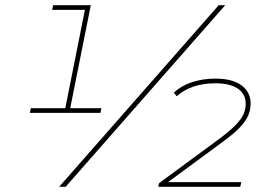

<svg xmlns="http://www.w3.org/2000/svg" viewBox="-20 -720 1060 740"><path d="M230 -295 309 -691 316 -682H181L185 -700H330L249 -295ZM95 -285 99 -303H371L367 -285ZM208 0 823 -700H848L233 0ZM590 0 593 -14 824 -184Q867 -216 889 -239Q911 -262 919 -281Q927 -300 927 -320Q927 -358 896.5 -378.5Q866 -399 810 -399Q764 -399 726.5 -386.5Q689 -374 661 -349L650 -363Q679 -390 720.5 -403.5Q762 -417 811 -417Q876 -417 911 -391Q946 -365 946 -320Q946 -298 937 -276Q928 -254 905 -229.5Q882 -205 838 -173L618 -11L606 -18H910L906 0Z"/></svg>

Font: Montserrat Thin Thin
Style: Italic
Weight: 250
Italic angle: -11.3°
Version: Version 9.000